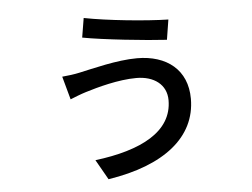

<svg xmlns="http://www.w3.org/2000/svg" viewBox="-51 -710 1102 841"><g transform="rotate(-5 500.0 -289.5)"><path d="M685 -255C685 -117 546 -46 343 -21L393 67C640 29 783 -84 783 -253C783 -380 694 -450 563 -450C474 -450 364 -421 307 -409C285 -404 254 -400 230 -398L258 -296C275 -303 305 -315 328 -322C380 -338 473 -364 553 -364C630 -364 685 -324 685 -255ZM346 -646 332 -561C421 -544 613 -524 701 -519L715 -607C618 -609 446 -626 346 -646Z"/></g></svg>

Font: ChiuKong Gothic CL Medium
Style: Regular
Weight: 500
Designer: Ryoko NISHIZUKA 西塚涼子 (kana, bopomofo & ideographs); Paul D. Hunt (Latin, Greek & Cyrillic); Sandoll Communications 산돌커뮤니
Foundry: Adobe
Version: Version 1.300